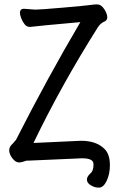

<svg xmlns="http://www.w3.org/2000/svg" viewBox="-20 -729 540 877"><path d="M430 128Q413 128 395 117.5Q377 107 377 91Q377 79 390 66Q407 53 407 26V20Q407 -6 355 -6L104 5V4Q79 13 67 13Q51 13 36.5 -6Q22 -25 22 -43Q22 -59 39 -74L53 -90Q194 -368 347 -628Q146 -610 117 -606Q102 -606 92.5 -618Q83 -630 77 -645.5Q71 -661 71 -671Q72 -689 89 -689L141 -685Q162 -685 266 -694Q370 -703 390.5 -706Q411 -709 423 -709Q442 -709 456 -687.5Q470 -666 470 -650Q470 -638 460 -632Q440 -624 428 -606Q260 -340 133 -76L350 -86Q419 -86 456 -50Q482 -26 482 25Q482 66 467.5 96.5Q453 127 433 128Z"/></svg>

Font: LXGW WenKai Mono Medium
Style: Regular
Weight: 500
Monospace: yes
Designer: LXGW / Fontworks Inc.
Foundry: LXGW / Fontworks Inc.
Version: Version 1.520; June 14, 2025